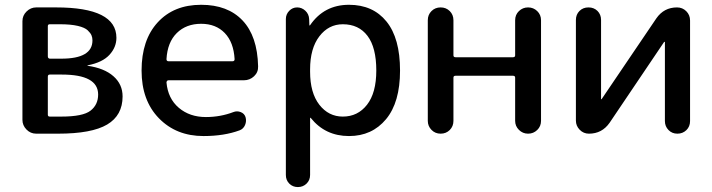

<svg xmlns="http://www.w3.org/2000/svg" viewBox="-20 -550 2931 790"><path d="M176.8 -234.4V-78.1Q176.8 -70.3 184.6 -70.3H232.4Q321.3 -70.3 352.5 -94.7Q383.8 -119.1 383.8 -161.1Q383.8 -243.2 234.4 -243.2H184.6Q176.8 -243.2 176.8 -234.4ZM176.8 -442.4V-318.4Q176.8 -309.6 184.6 -308.6H232.4Q360.4 -308.6 360.4 -383.8Q360.4 -395.5 356.4 -404.8Q352.5 -414.1 340.8 -425.3Q329.1 -436.5 300.3 -443.4Q271.5 -450.2 226.6 -450.2H184.6Q176.8 -450.2 176.8 -442.4ZM128.9 0Q105.5 0 88.9 -17.1Q72.3 -34.2 72.3 -56.6V-462.9Q72.3 -486.3 89.4 -502.9Q106.4 -519.5 128.9 -519.5H210.9Q459 -519.5 459 -394.5Q459 -355.5 430.2 -324.2Q401.4 -293 340.8 -281.2Q339.8 -281.2 339.8 -280.3Q339.8 -279.3 340.8 -279.3Q409.2 -269.5 446.8 -236.3Q484.4 -203.1 484.4 -153.3Q484.4 -75.2 420.9 -37.6Q357.4 0 218.8 0Z M807.6 -452.1Q746.1 -452.1 707.5 -414.1Q668.9 -376 665 -306.6Q665 -297.9 673.8 -297.9H936.5Q945.3 -297.9 945.3 -306.6Q941.4 -376 904.8 -414.1Q868.2 -452.1 807.6 -452.1ZM817.4 9.8Q705.1 9.8 633.8 -63.5Q562.5 -136.7 562.5 -259.8Q562.5 -385.7 628.9 -458Q695.3 -530.3 807.6 -530.3Q917 -530.3 978 -465.8Q1039.1 -401.4 1042 -277.3Q1043 -252.9 1025.4 -236.3Q1007.8 -219.7 983.4 -219.7H673.8Q666 -219.7 665 -210.9Q670.9 -144.5 715.8 -106.4Q760.7 -68.4 827.1 -68.4Q886.7 -68.4 940.4 -88.9Q955.1 -94.7 970.2 -88.9Q985.4 -83 990.2 -68.4Q995.1 -51.8 988.3 -35.6Q981.4 -19.5 965.8 -13.7Q902.3 9.8 817.4 9.8Z M1255.9 -264.6V-254.9Q1255.9 -168 1293.9 -119.1Q1332 -70.3 1390.6 -70.3Q1452.1 -70.3 1490.2 -119.1Q1528.3 -168 1528.3 -259.8Q1528.3 -354.5 1492.2 -402.3Q1456.1 -450.2 1390.6 -450.2Q1332 -450.2 1293.9 -400.4Q1255.9 -350.6 1255.9 -264.6ZM1156.2 169.9V-471.7Q1156.2 -491.2 1169.9 -505.4Q1183.6 -519.5 1202.6 -519.5Q1221.7 -519.5 1236.3 -505.9Q1251 -492.2 1252 -471.7L1252.9 -446.3Q1252.9 -445.3 1253.9 -445.3Q1255.9 -445.3 1255.9 -446.3Q1313.5 -530.3 1416 -530.3Q1514.6 -530.3 1570.3 -461.4Q1626 -392.6 1626 -259.8Q1626 -128.9 1568.4 -59.6Q1510.7 9.8 1416 9.8Q1318.4 9.8 1258.8 -64.5Q1258.8 -65.4 1256.8 -65.4Q1255.9 -65.4 1255.9 -64.5V169.9Q1255.9 191.4 1241.2 205.6Q1226.6 219.7 1205.6 219.7Q1184.6 219.7 1170.4 205.6Q1156.2 191.4 1156.2 169.9Z M1740.2 -52.7V-466.8Q1740.2 -489.3 1755.4 -504.4Q1770.5 -519.5 1793 -519.5Q1815.4 -519.5 1830.6 -504.4Q1845.7 -489.3 1845.7 -466.8V-322.3Q1845.7 -314.5 1854.5 -314.5H2090.8Q2099.6 -314.5 2099.6 -322.3V-466.8Q2099.6 -489.3 2115.2 -504.4Q2130.9 -519.5 2152.8 -519.5Q2174.8 -519.5 2190.4 -504.4Q2206.1 -489.3 2206.1 -466.8V-52.7Q2206.1 -30.3 2190.4 -15.1Q2174.8 0 2152.8 0Q2130.9 0 2115.2 -15.6Q2099.6 -31.2 2099.6 -52.7V-230.5Q2099.6 -238.3 2090.8 -238.3H1854.5Q1845.7 -238.3 1845.7 -230.5V-52.7Q1845.7 -30.3 1830.6 -15.1Q1815.4 0 1793 0Q1770.5 0 1755.4 -15.6Q1740.2 -31.2 1740.2 -52.7Z M2403.3 0Q2380.9 0 2365.2 -16.1Q2349.6 -32.2 2349.6 -53.7V-467.8Q2349.6 -490.2 2364.3 -504.9Q2378.9 -519.5 2401.4 -519.5Q2423.8 -519.5 2438.5 -504.9Q2453.1 -490.2 2453.1 -467.8V-142.6L2454.1 -141.6H2455.1L2680.7 -474.6Q2711.9 -519.5 2765.6 -519.5Q2788.1 -519.5 2803.7 -503.9Q2819.3 -488.3 2819.3 -465.8V-51.8Q2819.3 -29.3 2804.2 -14.6Q2789.1 0 2767.1 0Q2745.1 0 2730.5 -15.1Q2715.8 -30.3 2715.8 -51.8V-377L2713.9 -377.9H2712.9L2488.3 -44.9Q2457 0 2403.3 0Z"/></svg>

Font: Rounded Mgen+ 2p medium
Style: Regular
Weight: 500
Designer: [Source Han Sans]
Ryoko NISHIZUKA  (kana & ideographs); Paul D. Hunt (Latin, Greek & Cyrillic); Wenlong ZHANG  (bopomofo
Version: Version 1.059.20150602